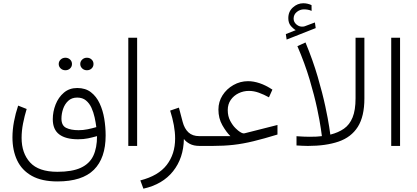

<svg xmlns="http://www.w3.org/2000/svg" viewBox="-20 -887 2533 1167"><path d="M467.8 -498Q467.8 -513.7 479.5 -524.9Q491.2 -536.1 508.3 -536.1Q525.4 -536.1 536.9 -525.1Q548.3 -514.2 548.3 -498Q548.3 -481.9 536.9 -470.9Q525.4 -460 508.3 -460Q491.2 -460 479.5 -471.2Q467.8 -482.4 467.8 -498ZM336.9 -498Q336.9 -513.7 348.6 -524.9Q360.4 -536.1 377.4 -536.1Q394.5 -536.1 406 -525.1Q417.5 -514.2 417.5 -498Q417.5 -481.9 406 -470.9Q394.5 -460 377.4 -460Q360.4 -460 348.6 -471.2Q336.9 -482.4 336.9 -498ZM329.1 215.8Q233.9 215.8 173.3 181.9Q112.8 147.9 84.2 87.6Q55.7 27.3 55.7 -51.8Q55.7 -98.1 64.9 -147.7Q74.2 -197.3 90.3 -245.1L142.1 -224.6Q128.9 -181.6 120.1 -136.7Q111.3 -91.8 111.3 -48.8Q111.3 43.9 163.1 100.6Q214.8 157.2 329.1 157.2Q418.5 157.2 471.2 132.8Q523.9 108.4 546.9 60.3Q569.8 12.2 569.8 -59.6Q542 -51.8 515.1 -46.1Q488.3 -40.5 454.6 -40.5Q379.4 -40.5 340.1 -70.1Q300.8 -99.6 300.8 -162.6Q300.8 -208 317.9 -251.7Q335 -295.4 368.2 -323.7Q401.4 -352.1 449.7 -352.1Q499.5 -352.1 532.7 -326.4Q565.9 -300.8 585.7 -258.3Q605.5 -215.8 613.8 -165Q622.1 -114.3 622.1 -63.5Q622.1 73.7 550.8 144.8Q479.5 215.8 329.1 215.8ZM458 -95.7Q485.8 -95.7 512.9 -101.3Q540 -106.9 565.4 -114.3Q562 -142.1 555.2 -173.3Q548.3 -204.6 535.9 -231.9Q523.4 -259.3 502.4 -276.6Q481.4 -293.9 449.2 -293.9Q416 -293.9 394.8 -274.2Q373.5 -254.4 363.5 -224.9Q353.5 -195.3 353.5 -166Q353.5 -124 382.1 -109.9Q410.6 -95.7 458 -95.7Z M813.5 -657.7V0H759.8V-657.7Z M1193.8 0Q1157.2 0 1133.5 -12.7Q1109.9 -25.4 1097.7 -42.5Q1095.7 73.7 1032 153.8Q968.3 233.9 851.6 259.8L833 209.5Q942.4 181.6 993.4 115.5Q1044.4 49.3 1044.4 -44.9Q1044.4 -84 1036.6 -126.5Q1028.8 -168.9 1014.2 -214.8L1067.4 -232.9L1090.3 -146Q1101.1 -105 1125.5 -82.3Q1149.9 -59.6 1191.4 -59.6H1215.3V0Z M1380.4 -59.6Q1355 -84.5 1331.3 -126.2Q1307.6 -168 1307.6 -221.2Q1307.6 -268.6 1332.5 -307.6Q1357.4 -346.7 1398.7 -370.1Q1439.9 -393.6 1487.8 -393.6Q1521.5 -393.6 1558.6 -381.1Q1595.7 -368.7 1635.7 -342.3L1614.7 -295.4Q1584 -312.5 1553.5 -323.5Q1522.9 -334.5 1493.2 -334.5Q1459.5 -334.5 1429.9 -320.1Q1400.4 -305.7 1382.3 -279.5Q1364.3 -253.4 1364.3 -217.8Q1364.3 -180.7 1379.4 -152.3Q1394.5 -124 1412.1 -107.2Q1429.7 -90.3 1437 -86.4Q1455.6 -73.7 1466.3 -76.7L1666.5 -127.4V-69.3Q1583.5 -43.9 1520.5 -28.6Q1457.5 -13.2 1399.2 -6.6Q1340.8 0 1271 0H1195.8V-59.6Z M1777.3 -703.6Q1759.3 -714.8 1745.8 -731.9Q1732.4 -749 1732.4 -776.9Q1732.4 -816.9 1760.5 -842Q1788.6 -867.2 1823.2 -867.2Q1849.1 -867.2 1873.5 -856L1874 -820.8Q1861.8 -826.2 1850.3 -828.1Q1838.9 -830.1 1827.6 -830.1Q1803.7 -830.1 1784.2 -814.5Q1764.6 -798.8 1764.6 -773.4Q1764.6 -752.4 1783 -737.3Q1801.3 -722.2 1824.7 -725.6Q1827.1 -725.6 1829.6 -726.6Q1832 -727.5 1834 -728L1894 -750.5L1898.9 -716.3L1722.2 -646.5L1717.3 -679.7ZM1851.1 0Q1834.5 0 1817.4 -1Q1800.3 -2 1782.2 -2.9V-59.1Q1806.6 -57.6 1824.7 -56.6Q1842.8 -55.7 1860.8 -55.7Q1887.2 -55.7 1904.1 -56.6Q1920.9 -57.6 1936.5 -59.6Q1936.5 -59.6 1930.2 -105Q1923.8 -150.4 1907.5 -227.8Q1891.1 -305.2 1862.1 -403.1Q1833 -501 1787.6 -606.4L1836.9 -628.9Q1881.8 -520.5 1911.1 -420.2Q1940.4 -319.8 1957.3 -240.7Q1974.1 -161.6 1981 -115.2Q1987.8 -68.8 1987.8 -68.8Q2036.6 -81.1 2070.8 -105Q2105 -128.9 2123 -173.1Q2141.1 -217.3 2141.1 -290V-657.7H2194.8V-288.6Q2194.8 -179.2 2154.8 -116Q2114.7 -52.7 2037.8 -26.4Q1960.9 0 1851.1 0Z M2411.6 -657.7V0H2357.9V-657.7Z"/></svg>

Font: Vazirmatn RD FD ExtraLight
Style: Regular
Weight: 200
Designer: Saber Rastikerdar
Foundry: Saber Rastikerdar
Version: Version 33.003